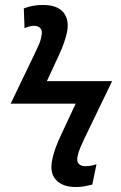

<svg xmlns="http://www.w3.org/2000/svg" viewBox="-20 -744 488 774"><path d="M286 10Q232 10 205.5 -19Q179 -48 191 -102Q195 -122 204 -147.5Q213 -173 227 -202L285 -326H23L120 -528Q128 -545 136 -562.5Q144 -580 147 -599Q152 -620 143 -630Q134 -640 117 -640Q110 -640 99 -637.5Q88 -635 79 -630L76 -710Q111 -724 153 -724Q212 -724 236.5 -693Q261 -662 249 -609Q245 -592 237.5 -570Q230 -548 215 -516L169 -417H432L320 -185Q312 -168 304 -149.5Q296 -131 293 -115Q288 -94 297 -84Q306 -74 324 -74Q338 -74 349.5 -76.5Q361 -79 369 -82L352 0Q341 3 323.5 6.5Q306 10 286 10Z"/></svg>

Font: Noto Sans SemiCondensed Medium
Style: Italic
Weight: 500
Width: 4
Italic angle: -12°
Designer: Monotype Design Team
Foundry: Monotype Imaging Inc.
Version: Version 2.013; ttfautohint (v1.8.4.7-5d5b)